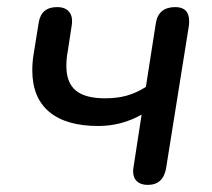

<svg xmlns="http://www.w3.org/2000/svg" viewBox="-20 -514 598 541"><path d="M355 -32Q355 -36 357 -48L379 -191Q322 -159 257 -159Q166 -159 118.5 -199Q71 -239 71 -316Q71 -340 75 -363L89 -450Q96 -494 141 -494Q164 -494 175 -480.5Q186 -467 182 -442L171 -370Q167 -350 167 -328Q167 -281 193.5 -259Q220 -237 276 -237Q310 -237 337 -244.5Q364 -252 391 -269L419 -448Q426 -494 474 -494Q513 -494 513 -454Q513 -445 512 -440L448 -40Q440 7 396 7Q377 7 366 -3Q355 -13 355 -32Z"/></svg>

Font: SN Pro
Style: Italic
Weight: 400
Italic angle: -9°
Designer: Tobias Whetton
Foundry: Supernotes
Version: Version 1.003